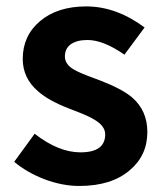

<svg xmlns="http://www.w3.org/2000/svg" viewBox="-20 -581 523 614"><path d="M233.4 13.7Q179.7 13.7 122.1 -7.8Q66.4 -29.3 25.4 -63.5L90.8 -153.3Q167 -93.8 237.3 -93.8Q316.4 -93.8 316.4 -151.4Q316.4 -176.8 285.2 -196.3Q266.6 -209 214.8 -228.5Q206.1 -231.4 202.1 -233.4Q135.7 -258.8 101.6 -289.1Q52.7 -331.1 52.7 -392.6Q52.7 -466.8 108.4 -513.7Q164.1 -560.5 255.9 -560.5Q351.6 -560.5 442.4 -493.2L377.9 -406.2Q310.5 -453.1 259.8 -453.1Q224.6 -453.1 205.1 -438.5Q187.5 -424.8 187.5 -400.4Q187.5 -376 214.8 -359.4Q232.4 -348.6 280.3 -331.1Q293 -326.2 298.8 -324.2Q370.1 -296.9 402.3 -269.5Q451.2 -227.5 451.2 -159.2Q451.2 -84 395.5 -37.1Q336.9 13.7 233.4 13.7Z"/></svg>

Font: Bpmf GenSeki Gothic B
Style: B
Weight: 700
Foundry: But Ko
Version: Version 1.320